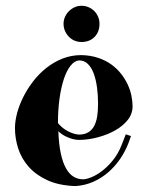

<svg xmlns="http://www.w3.org/2000/svg" viewBox="-20 -606 503 652"><path d="M430.2 -245.1Q430.2 -219.2 413.6 -198.5Q397 -177.7 370.8 -163.1Q344.7 -148.4 312.7 -139.9Q280.8 -131.3 250 -130.9Q248 -130.9 241.2 -131.3Q234.4 -131.8 224.6 -134.5Q214.8 -137.2 202.6 -143.1Q190.4 -148.9 178.2 -160.2Q179.7 -116.7 186.3 -85.7Q192.9 -54.7 203.9 -34.9Q214.8 -15.1 229.7 -6.1Q244.6 2.9 262.2 2.9Q272.5 2.9 289.8 -3.9Q307.1 -10.7 325.9 -24.9Q344.7 -39.1 362.8 -61Q380.9 -83 393.1 -113.8L407.2 -149.9L424.8 -144L417 -122.1Q406.2 -93.3 388.7 -67.4Q371.1 -41.5 347.9 -21.2Q324.7 -1 296.4 11.5Q268.1 23.9 235.8 25.9Q179.7 23.9 140.6 5.9Q101.6 -12.2 77.1 -40Q52.7 -67.9 41.7 -102.1Q30.8 -136.2 30.8 -170.9Q30.8 -193.8 37.8 -220.9Q44.9 -248 58.6 -275.6Q72.3 -303.2 92 -329.1Q111.8 -355 137 -375Q162.1 -395 192.1 -407Q222.2 -418.9 256.8 -418.9Q288.6 -418 313.7 -409.4Q338.9 -400.9 358.2 -387Q377.4 -373 391.1 -355.5Q404.8 -337.9 413.6 -319.1Q422.4 -300.3 426.3 -281Q430.2 -261.7 430.2 -245.1ZM249 -400.9Q233.4 -399.9 220 -383.3Q206.5 -366.7 197 -338.1Q187.5 -309.6 182.1 -271Q176.8 -232.4 176.8 -188Q189 -173.8 201.2 -166Q213.4 -158.2 223.6 -154.5Q233.9 -150.9 240.7 -149.9Q247.6 -148.9 249 -148.9Q268.1 -149.4 280.5 -157.2Q293 -165 300 -178.7Q307.1 -192.4 310.1 -211.4Q313 -230.5 313 -253.9Q313 -283.2 309.3 -309.8Q305.7 -336.4 298.1 -356.7Q290.5 -377 278.3 -388.9Q266.1 -400.9 249 -400.9ZM195.8 -525.4Q195.8 -537.6 200.7 -548.6Q205.6 -559.6 213.9 -567.9Q222.2 -576.2 233.2 -581.3Q244.1 -586.4 256.8 -586.4Q269.5 -586.4 280.8 -581.5Q292 -576.7 300.3 -568.4Q308.6 -560.1 313.2 -548.8Q317.9 -537.6 317.9 -525.4Q317.9 -497.6 301 -480.5Q284.2 -463.4 256.8 -463.4Q244.1 -463.4 233.2 -468Q222.2 -472.7 213.9 -481.2Q205.6 -489.7 200.7 -501Q195.8 -512.2 195.8 -525.4Z"/></svg>

Font: Purple Purse
Style: Regular
Weight: 400
Designer: Astigmatic (AOETI)
Foundry: Astigmatic (AOETI)
Version: Version 1.000